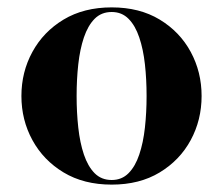

<svg xmlns="http://www.w3.org/2000/svg" viewBox="-20 -490 604 520"><path d="M282.5 10Q207 10 152.2 -23Q97.5 -56 67.8 -110.5Q38 -165 38 -230Q38 -295 67.8 -349.5Q97.5 -404 152.2 -437Q207 -470 282.5 -470Q358 -470 412.5 -437Q467 -404 496.5 -349.5Q526 -295 526 -230Q526 -165 496.5 -110.5Q467 -56 412.5 -23Q358 10 282.5 10ZM282.5 -2.5Q310 -2.5 328.2 -21Q346.5 -39.5 357.2 -71.5Q368 -103.5 372.5 -144.5Q377 -185.5 377 -230Q377 -275 372.5 -315.8Q368 -356.5 357.2 -388.5Q346.5 -420.5 328.2 -439Q310 -457.5 282.5 -457.5Q254.5 -457.5 236.2 -439Q218 -420.5 207.2 -388.5Q196.5 -356.5 192 -315.8Q187.5 -275 187.5 -230Q187.5 -185.5 192 -144.5Q196.5 -103.5 207.2 -71.5Q218 -39.5 236.2 -21Q254.5 -2.5 282.5 -2.5Z"/></svg>

Font: Bodoni Moda 18pt
Style: Bold
Weight: 700
Designer: Owen Earl
Foundry: indestructible type
Version: Version 2.004